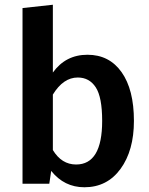

<svg xmlns="http://www.w3.org/2000/svg" viewBox="-20 -775 629 810"><path d="M545 -265Q545 -140 488.5 -62.5Q432 15 336 15Q251 15 196 -54L188 0H75V-741L203 -755V-469Q257 -544 349 -544Q441 -544 493 -470.5Q545 -397 545 -265ZM301 -81Q411 -81 411 -265Q411 -365 384 -406.5Q357 -448 308 -448Q247 -448 203 -376V-142Q240 -81 301 -81Z"/></svg>

Font: FiraGO Medium
Style: Regular
Weight: 500
Designer: bBox Type
Foundry: bBox Type GmbH
Version: Version 1.001;PS 001.001;hotconv 1.0.88;makeotf.lib2.5.64775